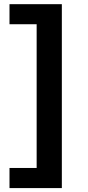

<svg xmlns="http://www.w3.org/2000/svg" viewBox="-20 -768 433 942"><path d="M283.4 -747.5V154.8H26.6V56.1H159.8V-649.1H26.6V-747.5Z"/></svg>

Font: Inter UI Semi Bold
Style: Regular
Weight: 600
Designer: Rasmus Andersson
Foundry: rsms
Version: 3.2;8d6f07862